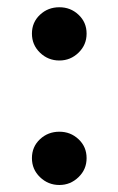

<svg xmlns="http://www.w3.org/2000/svg" viewBox="-20 -512 331 537"><path d="M69.3 -418C69.3 -397 76.7 -379.4 91.8 -364.7C106.9 -350.1 125 -342.8 146 -342.8C167 -342.8 184.6 -350.1 199.7 -364.7C214.8 -379.4 222.2 -397 222.2 -418C222.2 -439 214.8 -456.5 199.7 -470.7C184.6 -484.9 167 -491.7 146 -491.7C125 -491.7 106.9 -484.9 91.8 -470.7C76.7 -456.5 69.3 -439 69.3 -418ZM69.3 -69.8C69.3 -48.8 76.7 -31.2 91.8 -16.6C106.9 -2 125 5.4 146 5.4C167 5.4 184.6 -2 199.7 -16.6C214.8 -31.2 222.2 -48.8 222.2 -69.8C222.2 -90.8 214.8 -108.4 199.7 -122.6C184.6 -136.7 167 -143.6 146 -143.6C125 -143.6 106.9 -136.7 91.8 -122.6C76.7 -108.4 69.3 -90.8 69.3 -69.8Z"/></svg>

Font: Estedad Bold
Style: Regular
Weight: 700
Designer: Amin Abedi
Version: Version 7.3